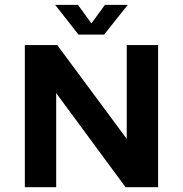

<svg xmlns="http://www.w3.org/2000/svg" viewBox="-20 -784 766 804"><path d="M416 -639.2 515.1 -763.7H419.4L362.8 -686L306.6 -763.7H210.9L308.6 -639.2ZM510.7 -595.2V-202.6L219.7 -595.2H84V0H215.3V-394L505.9 0H642.1V-595.2Z"/></svg>

Font: Now ExtraBold
Style: Regular
Weight: 800
Designer: Alfredo Marco Pradil
Foundry: Alfredo Marco Pradil
Version: Version 1.200;hotconv 1.0.109;makeotfexe 2.5.65596